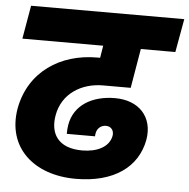

<svg xmlns="http://www.w3.org/2000/svg" viewBox="-53 -792 846 859"><g transform="rotate(5 370.0 -363.0)"><path d="M26 -590H389L380 -535H367C202 -535 63 -445 32 -277C2 -100 129 14 318 14C489 14 595 -63 618 -187C636 -291 570 -361 463 -361C359 -361 279 -313 264 -223C262 -212 261 -197 261 -183H388C388 -186 388 -194 390 -200C395 -221 412 -234 433 -234C455 -234 470 -217 466 -192C456 -140 401 -115 336 -115C225 -115 190 -181 204 -261C221 -360 307 -413 404 -413H528L558 -590H713L740 -740H52Z"/></g></svg>

Font: SVN-Poppins ExtraBold
Style: Italic
Weight: 800
Italic angle: -10°
Designer: Ninad Kale (Devanagari), Jonny Pinhorn (Latin)
Foundry: Indian Type Foundry
Version: Version 3.002 2017